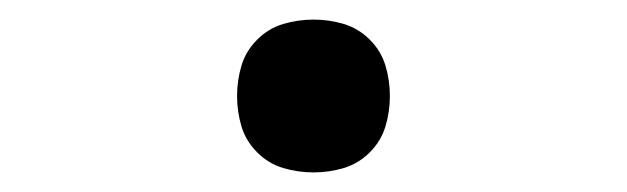

<svg xmlns="http://www.w3.org/2000/svg" viewBox="-20 -168 640 196"><path d="M300 8Q284 8 269 3.5Q254 -1 242.5 -12.5Q231 -24 226.5 -39Q222 -54 222 -70Q222 -86 226.5 -101Q231 -116 242.5 -127.5Q254 -139 269 -143.5Q284 -148 300 -148Q316 -148 331 -143.5Q346 -139 357.5 -127.5Q369 -116 373.5 -101Q378 -86 378 -70Q378 -54 373.5 -39Q369 -24 357.5 -12.5Q346 -1 331 3.5Q316 8 300 8Z"/></svg>

Font: Iosevka Curly Slab Extended
Style: Regular
Weight: 400
Width: 7
Monospace: yes
Designer: Belleve Invis
Foundry: Belleve Invis
Version: Version 11.1.0; ttfautohint (v1.8.3)